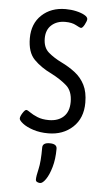

<svg xmlns="http://www.w3.org/2000/svg" viewBox="-54 -566 461 826"><g transform="rotate(5 176.5 -152.5)"><path d="M167 9Q131 9 102 -0.5Q73 -10 56.5 -23Q40 -36 40 -44Q40 -53 49.5 -68Q59 -83 65 -83Q70 -83 82.5 -74Q95 -65 115.5 -56.5Q136 -48 165 -48Q205 -48 228.5 -70Q252 -92 252 -134Q252 -181 225 -204.5Q198 -228 159 -248Q113 -270 83 -300.5Q53 -331 53 -392Q53 -455 93 -492.5Q133 -530 196 -530Q220 -530 242 -525Q264 -520 278 -512Q292 -504 292 -495Q292 -487 283.5 -471Q275 -455 268 -455Q264 -455 246 -465Q228 -475 199 -475Q163 -475 140 -454.5Q117 -434 117 -397Q117 -357 141 -336.5Q165 -316 198 -300Q231 -284 257.5 -263.5Q284 -243 299.5 -212.5Q315 -182 315 -136Q315 -69 273 -30Q231 9 167 9ZM151 225Q145 225 138.5 222Q132 219 132 211Q132 197 139.5 165.5Q147 134 147 72Q147 51 178 51Q209 51 209 72Q209 117 199 151.5Q189 186 175.5 205.5Q162 225 151 225Z"/></g></svg>

Font: Asap Condensed Light
Style: Regular
Weight: 300
Width: 3
Designer: Pablo Cosgaya
Foundry: Omnibus-Type
Version: Version 3.001; ttfautohint (v1.8.4.7-5d5b)